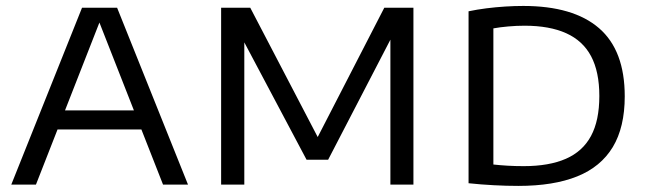

<svg xmlns="http://www.w3.org/2000/svg" viewBox="-20 -621 2172 646"><path d="M18 0 256 -595H374L612.5 0H528.5L308.5 -560.5H320.5L101 0ZM152 -185.5 172 -249.5H458L477.5 -185.5Z M724 0V-595H822L1057 -144.5H1041L1273 -595H1371V0H1293.5V-527H1314L1084 -83.5H1011.5L776.5 -526.5H802V0Z M1724 4.5Q1684 4.5 1641.5 2.2Q1599 0 1556.5 -4.5V-583Q1585 -589 1616.5 -593Q1648 -597 1679.8 -599Q1711.5 -601 1740.5 -601Q1909 -601 1995.5 -526.2Q2082 -451.5 2082 -297Q2082 -193 2041.8 -126.2Q2001.5 -59.5 1922 -27.5Q1842.5 4.5 1724 4.5ZM1742 -62Q1827.5 -62 1884 -86.8Q1940.5 -111.5 1968.5 -163.5Q1996.5 -215.5 1996.5 -298Q1996.5 -379.5 1968.8 -431.8Q1941 -484 1885 -509.2Q1829 -534.5 1745 -534.5Q1718 -534.5 1689.8 -532Q1661.5 -529.5 1640 -525.5V-67.5Q1662.5 -65 1688 -63.5Q1713.5 -62 1742 -62Z"/></svg>

Font: Encode Sans SC SemiExpanded
Style: Regular
Weight: 400
Width: 6
Designer: Multiple Designers
Foundry: Impallari Type
Version: Version 3.002